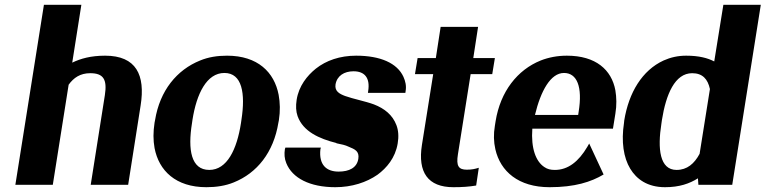

<svg xmlns="http://www.w3.org/2000/svg" viewBox="-20 -770 3190 800"><path d="M44 0H200L266 -417C287 -446 314 -465 356 -465C411 -465 427 -439 417 -374L358 0H514L566 -331C586 -457 548 -538 418 -538C359 -538 316 -526 281 -509L319 -750H163Z M624 -259C618 -220 618 -186 624 -153C642 -59 712 10 840 10C881 10 920 4 954 -10C1051 -49 1120 -135 1140 -259L1142 -269C1148 -308 1147 -342 1141 -375C1123 -469 1054 -538 926 -538C885 -538 848 -532 814 -518C717 -479 646 -393 626 -269ZM780 -257 782 -271C799 -379 841 -466 915 -466C989 -466 1003 -381 986 -271L984 -257C967 -147 926 -62 852 -62C776 -62 762 -146 780 -257Z M1167 -148C1164 -129 1165 -109 1173 -90C1198 -28 1271 10 1377 10C1446 10 1507 -10 1553 -42C1591 -70 1627 -112 1637 -172C1642 -201 1640 -227 1632 -248C1616 -291 1582 -318 1538 -335C1503 -348 1451 -358 1418 -370C1394 -379 1374 -390 1378 -418C1384 -454 1414 -473 1453 -473C1499 -473 1523 -446 1514 -390L1513 -383H1669L1670 -390C1674 -413 1669 -432 1661 -450C1635 -507 1565 -538 1464 -538C1396 -538 1339 -518 1296 -484C1260 -455 1225 -412 1216 -354C1212 -328 1213 -306 1220 -286C1243 -222 1310 -192 1382 -174L1381 -173H1382C1403 -169 1420 -165 1432 -159C1459 -148 1478 -140 1473 -108C1467 -71 1435 -55 1391 -55C1340 -55 1308 -83 1315 -148L1317 -155H1169Z M1709 -461H1785L1738 -166C1720 -52 1763 10 1869 10C1906 10 1935 8 1964 3L1975 -71C1959 -66 1946 -63 1925 -63C1891 -63 1880 -78 1888 -127L1941 -461H2031L2042 -528H1952L1972 -658H1816L1796 -528H1720Z M2042 -246C2036 -211 2037 -179 2044 -148C2065 -56 2140 10 2270 10C2375 10 2443 -12 2495 -43L2435 -172L2427 -158C2391 -97 2347 -62 2292 -62C2274 -62 2261 -65 2248 -74C2213 -97 2192 -151 2198 -234H2534L2544 -296C2550 -332 2549 -364 2544 -394C2528 -479 2463 -538 2342 -538C2303 -538 2266 -531 2233 -518C2136 -479 2065 -389 2045 -265ZM2209 -291C2233 -391 2274 -466 2330 -466C2384 -466 2408 -409 2391 -304L2389 -291Z M2580 -258C2568 -180 2578 -113 2606 -67C2632 -24 2677 10 2751 10C2811 10 2853 -5 2888 -27L2890 0H3031L3150 -750H2994L2956 -514C2929 -528 2893 -538 2839 -538C2805 -538 2774 -531 2745 -518C2656 -477 2600 -385 2581 -268ZM2736 -256 2738 -270C2755 -377 2792 -465 2864 -465C2907 -465 2929 -441 2938 -399L2895 -129C2873 -88 2843 -62 2799 -62C2729 -62 2719 -149 2736 -256Z"/></svg>

Font: Aerodynamic
Style: BdObl
Weight: 500
Designer: Google
Version: Version 2.000980; 2014